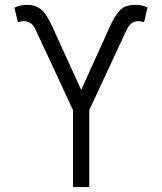

<svg xmlns="http://www.w3.org/2000/svg" viewBox="-20 -757 656 777"><path d="M275.4 0V-311.5L127 -630.4Q116.2 -654.8 104.5 -662.8Q92.8 -670.9 76.7 -671.4Q70.3 -670.9 63.7 -669.9Q57.1 -668.9 52.2 -667L38.6 -726.1Q52.7 -732.4 64.5 -734.9Q76.2 -737.3 89.4 -737.3Q122.1 -737.8 145.3 -719.5Q168.5 -701.2 190.9 -650.9L308.6 -393.1L425.3 -650.9Q445.3 -694.3 465.8 -715.8Q486.3 -737.3 525.9 -737.3Q539.6 -737.3 551.5 -735.1Q563.5 -732.9 577.1 -727.5L563 -667Q558.6 -668.9 552.2 -669.9Q545.9 -670.9 539.6 -671.4Q523.9 -670.9 512.2 -662.6Q500.5 -654.3 489.7 -630.4L341.3 -311.5V0Z"/></svg>

Font: Inter Tight Light
Style: Regular
Weight: 300
Designer: Rasmus Andersson
Foundry: rsms
Version: Version 3.004